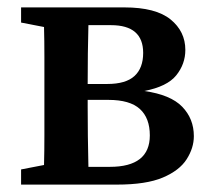

<svg xmlns="http://www.w3.org/2000/svg" viewBox="-20 -499 571 519"><path d="M37 -438V-479H316Q401 -479 441 -446.5Q481 -414 481 -364Q481 -326 456.5 -295.5Q432 -265 370 -253Q441 -243 472.5 -210.5Q504 -178 504 -131Q504 -99 484.5 -68.5Q465 -38 420 -19Q375 0 296 0H37V-41L99 -53Q100 -90 100 -133.5Q100 -177 100 -210V-269Q100 -302 100 -345.5Q100 -389 99 -426ZM217 -210Q217 -176 217.5 -131Q218 -86 219 -48H277Q385 -48 385 -133Q385 -180 358 -204.5Q331 -229 273 -229H217ZM280 -431H219Q218 -397 217.5 -354.5Q217 -312 217 -272H270Q320 -272 343.5 -293.5Q367 -315 367 -356Q367 -431 280 -431Z"/></svg>

Font: Source Serif Pro Semibold
Style: Regular
Weight: 600
Designer: Frank Grießhammer
Foundry: Adobe Systems Incorporated
Version: Version 3.000;hotconv 1.0.109;makeotfexe 2.5.65596